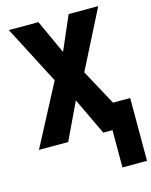

<svg xmlns="http://www.w3.org/2000/svg" viewBox="-135 -801 875 1110"><g transform="rotate(-15 302.0 -245.5)"><path d="M604 223V-153H501L386 -365L563 -714H386L298 -511L205 -714H28L209 -365L17 0H192L297 -221L402 0H457V223Z"/></g></svg>

Font: Noto Sans Mono UI ExtraBold
Style: Regular
Weight: 800
Designer: Monotype Design team
Foundry: Monotype Imaging Inc.
Version: 1.000